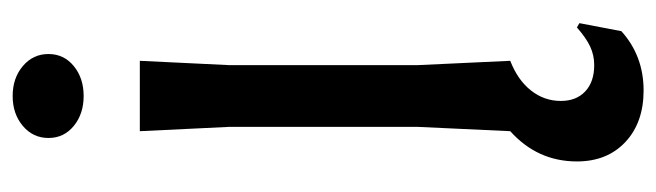

<svg xmlns="http://www.w3.org/2000/svg" viewBox="-396 -450 1062 311"><g transform="rotate(-90 135.5 -295.0)"><path d="M67 -748Q67 -773 86.5 -789.5Q106 -806 135 -806Q164 -806 183.5 -789.5Q203 -773 203 -748Q203 -723 183.5 -707Q164 -691 135 -691Q106 -691 86.5 -707Q67 -723 67 -748ZM253 112 240 180Q200 216 144 216Q92 216 60.5 186.5Q29 157 29 108Q29 44 78 0L85 -150V-455L78 -600H192L185 -455V-150L192 0Q161 12 144 33.5Q127 55 127 82Q127 107 142.5 121.5Q158 136 185 136Q201 136 215 129.5Q229 123 246 108Z"/></g></svg>

Font: Farro
Style: Regular
Weight: 400
Designer: Aceler Chua
Foundry: Grayscale Limited
Version: Version 1.101